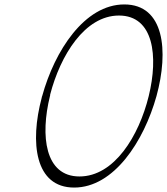

<svg xmlns="http://www.w3.org/2000/svg" viewBox="-20 -833 752 865"><path d="M685 -400C741 -604 720 -813 540 -813C361 -813 226 -604 170 -400C169 -398 168 -396 168 -393C114 -191 137 12 314 12C493 12 628 -196 685 -400ZM205 -400C206 -402 206 -404 206 -407C252 -584 362 -763 516 -763C673 -763 694 -579 650 -400C606 -221 495 -38 338 -38C182 -38 161 -221 205 -400Z"/></svg>

Font: Nupuram Thin Italic
Style: Regular
Weight: 100
Designer: Santhosh Thottingal (santhosh.thottingal@gmail.com)
Foundry: SMC
Version: Version 1.000